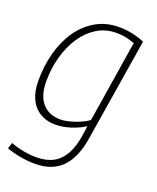

<svg xmlns="http://www.w3.org/2000/svg" viewBox="-142 -626 760 930"><g transform="rotate(20 238.5 -161.0)"><path d="M4 194 14 163Q45 175 80 181.5Q115 188 148 188Q198 188 233.5 169Q269 150 291 110.5Q313 71 322 10L329 -38Q307 -24 281 -13.5Q255 -3 229.5 2.5Q204 8 181 8Q134 8 99.5 -13Q65 -34 47.5 -72.5Q30 -111 30 -165Q30 -240 48 -308Q66 -376 102 -428.5Q138 -481 190.5 -511.5Q243 -542 311 -542Q329 -542 346.5 -540Q364 -538 380.5 -534.5Q397 -531 412.5 -526Q428 -521 442 -515L357 12Q341 117 290.5 168.5Q240 220 152 220Q115 220 76 213Q37 206 4 194ZM402 -493Q383 -500 361 -505.5Q339 -511 306 -511Q251 -511 207 -483.5Q163 -456 132 -409.5Q101 -363 84 -302.5Q67 -242 67 -175Q67 -102 100.5 -63Q134 -24 193 -24Q214 -24 240 -30.5Q266 -37 291.5 -48Q317 -59 335 -72Z"/></g></svg>

Font: Georama ExtraCondensed Thin ExtraLight
Style: Italic
Weight: 250
Italic angle: -9°
Version: Version 1.001